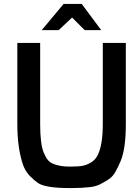

<svg xmlns="http://www.w3.org/2000/svg" viewBox="-20 -950 709 975"><path d="M346 5H332Q213 5 174 -20Q156 -32 132.5 -55.5Q109 -79 97 -113Q68 -197 68 -320V-732H184V-320Q184 -218 202 -175Q212 -151 223.5 -137Q235 -123 256 -116Q288 -104 333 -104Q378 -104 399 -108Q420 -112 441.5 -124.5Q463 -137 475 -160Q502 -212 502 -320V-732H619V-320Q619 -196 593 -133Q579 -100 565 -75.5Q551 -51 527.5 -36.5Q504 -22 486 -13Q468 -4 439 0Q396 5 346 5ZM192 -797 303 -930H395L494 -797H410L346 -861L278 -797Z"/></svg>

Font: Exo
Style: DemiBold
Weight: 600
Designer: Natanael Gama
Version: Version 1.00